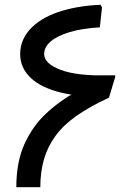

<svg xmlns="http://www.w3.org/2000/svg" viewBox="-20 -780 518 800"><path d="M48 0Q48 -105 82 -180Q116 -255 173 -308Q230 -361 300.5 -399Q371 -437 444 -467L434 -373Q354 -336 299 -297.5Q244 -259 211 -213.5Q178 -168 163 -115.5Q148 -63 148 0ZM434 -373 268 -466H460V-459ZM434 -377Q318 -374 235 -394Q152 -414 108 -455.5Q64 -497 64 -555Q64 -584 74.5 -610Q85 -636 105 -658Q125 -680 154 -698Q183 -716 220.5 -729Q258 -742 303 -750Q348 -758 399 -760L405 -749L396 -666Q323 -662 271 -646.5Q219 -631 191.5 -607.5Q164 -584 164 -555Q164 -515 232.5 -489Q301 -463 431 -466Z"/></svg>

Font: Fustat SemiBold
Style: Regular
Weight: 600
Designer: Mohamed Gaber, Khaled Hosny, Laura Garcia Mut
Foundry: Kief Type Foundry, Alif Type Foundry, Hard Type Foundry
Version: Version 1.007